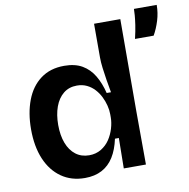

<svg xmlns="http://www.w3.org/2000/svg" viewBox="-83 -828 908 922"><g transform="rotate(-10 370.5 -366.5)"><path d="M258 13Q192 13 143.5 -21Q95 -55 69 -116.5Q43 -178 43 -262Q43 -341 66.5 -403Q90 -465 137 -500Q184 -535 252 -535Q305 -535 340 -514.5Q375 -494 397 -457Q419 -420 431 -371H452Q446 -403 441 -434Q436 -465 432.5 -493.5Q429 -522 429 -544V-709H557L556 -256L557 0H449L451 -148H432Q421 -96 398.5 -60Q376 -24 341 -5.5Q306 13 258 13ZM297 -91Q330 -91 355.5 -106.5Q381 -122 397 -146Q413 -170 421.5 -198.5Q430 -227 430 -252V-268Q430 -288 424.5 -310Q419 -332 408.5 -353.5Q398 -375 382 -392.5Q366 -410 344.5 -420.5Q323 -431 296 -431Q257 -431 230 -409Q203 -387 189 -348.5Q175 -310 175 -260Q175 -209 189.5 -171Q204 -133 231.5 -112Q259 -91 297 -91ZM610 -603Q619 -641 623 -668.5Q627 -696 628.5 -715Q630 -734 630 -746H741Q741 -707 729.5 -670Q718 -633 701 -603Z"/></g></svg>

Font: Bricolage Grotesque 16pt SemiBold
Style: Regular
Weight: 600
Version: Version 1.001;gftools[0.9.33.dev8+g029e19f]